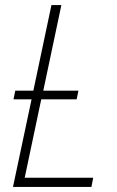

<svg xmlns="http://www.w3.org/2000/svg" viewBox="-20 -734 461 754"><path d="M31 0H339L346 -36H77L142 -344H281L288 -378H150L221 -714H182L111 -378H40L33 -344H104Z"/></svg>

Font: Noto Sans SemiCondensed ExtraLight
Style: Italic
Weight: 200
Width: 4
Italic angle: -12°
Designer: Monotype Design Team
Foundry: Monotype Imaging Inc.
Version: Version 2.013